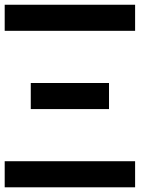

<svg xmlns="http://www.w3.org/2000/svg" viewBox="-20 -798 707 818"><path d="M555.6 -666.7H0V-777.8H555.6ZM555.6 0H0V-111.1H555.6ZM444.4 -333.3H111.1V-444.4H444.4Z"/></svg>

Font: Pixeloid Mono
Style: Regular
Weight: 400
Monospace: yes
Designer: GGBotNet
Foundry: GGBotNet
Version: 0.5